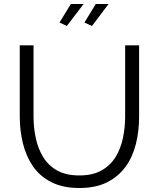

<svg xmlns="http://www.w3.org/2000/svg" viewBox="-20 -937 795 962"><path d="M378 5Q294 5 236 -25Q178 -55 144 -105.5Q110 -156 94.5 -220Q79 -284 79 -352V-710H148V-352Q148 -297 159.5 -244Q171 -191 197 -149Q223 -107 267 -82.5Q311 -58 377 -58Q445 -58 489.5 -83.5Q534 -109 559.5 -151Q585 -193 596 -245.5Q607 -298 607 -352V-710H677V-352Q677 -281 661 -216Q645 -151 609.5 -102Q574 -53 517 -24Q460 5 378 5ZM315 -807 278 -824 335 -917H399ZM441 -807 403 -824 460 -917H524Z"/></svg>

Font: Raleway Thin
Style: Regular
Weight: 400
Version: Version 4.026